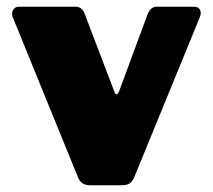

<svg xmlns="http://www.w3.org/2000/svg" viewBox="-20 -550 631 570"><path d="M576 -511Q576 -507 574 -501L379 -25Q374 -12 365.5 -6Q357 0 342 0H248Q233 0 224.5 -6Q216 -12 211 -25L17 -501Q16 -504 16 -509Q16 -518 21.5 -524Q27 -530 36 -530H205Q214 -530 221 -524.5Q228 -519 231 -510L319 -279Q322 -270 326 -270Q330 -270 334 -280L419 -510Q428 -530 445 -530H557Q566 -530 571 -524.5Q576 -519 576 -511Z"/></svg>

Font: Libre Franklin Black
Style: Regular
Weight: 900
Designer: Pablo Impallari, Rodrigo Fuenzalida
Foundry: Impallari Type
Version: Version 1.002; ttfautohint (v1.5)